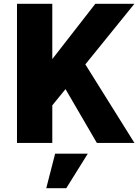

<svg xmlns="http://www.w3.org/2000/svg" viewBox="-20 -757 732 1017"><path d="M70 0V-737H257V-444L485 -737H692L432 -416L692 0H493L327 -285L257 -199V0ZM225 240 272 57H445L331 240Z"/></svg>

Font: Tomorrow
Style: Bold
Weight: 700
Designer: Tony de Marco, Monica Rizzolli
Foundry: Just in Type
Version: Version 2.002